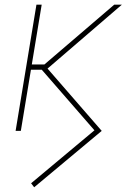

<svg xmlns="http://www.w3.org/2000/svg" viewBox="-20 -561 542 823"><path d="M126.5 241.7 113.3 224.6 384.8 -2.4 153.8 -268.1 178.7 -272.9 416 0ZM46.9 0 136.2 -541H158.7L69.3 0ZM98.1 -262.2 101.6 -284.7H170.4L469.7 -541H502.4L178.2 -262.2Z"/></svg>

Font: Inter 17pt Thin
Style: Italic
Weight: 250
Italic angle: -9.3988°
Version: Version 4.001;git-66647c0bb